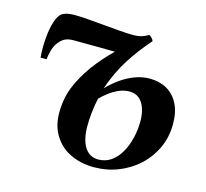

<svg xmlns="http://www.w3.org/2000/svg" viewBox="-84 -622 779 727"><g transform="rotate(15 306.0 -258.0)"><path d="M63.5 -337.5H40Q38 -355 38.2 -381.2Q38.5 -407.5 42.2 -435.5Q46 -463.5 54 -485.5Q62 -507.5 74.5 -516.5Q83 -522 95 -524.5Q107 -527 123.5 -527Q145 -527 175.5 -524.5Q206 -522 239.5 -519Q273 -516 304 -513.5Q335 -511 358.5 -511Q375 -511 389.2 -515.2Q403.5 -519.5 414.5 -527Q417 -527 421.2 -523.5Q425.5 -520 429.2 -515.5Q433 -511 433 -507Q390 -458 357.2 -406.8Q324.5 -355.5 300.5 -287Q322.5 -310 348.2 -328.2Q374 -346.5 402.5 -357.2Q431 -368 460.5 -368Q498.5 -368 527.5 -351.8Q556.5 -335.5 573 -303.5Q589.5 -271.5 589.5 -224Q589.5 -173.5 570 -130.8Q550.5 -88 516.2 -56.2Q482 -24.5 437.2 -6.8Q392.5 11 341.5 11Q288 11 245.2 -10.8Q202.5 -32.5 179.8 -75.8Q157 -119 163.5 -183Q167 -230 190.2 -278Q213.5 -326 250 -371Q286.5 -416 329.5 -454L323 -432Q311 -432 292.8 -432.2Q274.5 -432.5 253.8 -432.8Q233 -433 212.2 -433Q191.5 -433 173.8 -433.2Q156 -433.5 145.5 -433.5Q120.5 -433.5 107 -425.2Q93.5 -417 83 -401.5Q75 -390 69.8 -371Q64.5 -352 63.5 -337.5ZM349.5 -21.5Q378.5 -21.5 400.5 -37Q422.5 -52.5 437.2 -78.5Q452 -104.5 459.8 -137Q467.5 -169.5 467.5 -203Q467.5 -230 460.2 -252.2Q453 -274.5 437.8 -287.8Q422.5 -301 398.5 -301Q378 -301 358 -292.2Q338 -283.5 320.8 -270.5Q303.5 -257.5 290.5 -244Q285 -221 281.2 -189.2Q277.5 -157.5 278 -126Q279 -94.5 287.2 -71Q295.5 -47.5 311.2 -34.5Q327 -21.5 349.5 -21.5Z"/></g></svg>

Font: Merriweather 120pt SemiBold
Style: Italic
Weight: 600
Italic angle: -7.8°
Version: Version 2.101